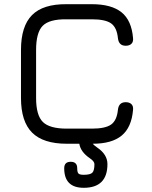

<svg xmlns="http://www.w3.org/2000/svg" viewBox="-20 -685 724 915"><path d="M298 0Q186 0 133 -53Q80 -106 80 -218V-447Q80 -560 132.5 -613Q185 -666 297 -665H418Q511 -665 559 -626.5Q607 -588 614 -504Q616 -486 606.5 -476.5Q597 -467 579 -467Q546 -467 542 -503Q537 -554 509.5 -573.5Q482 -593 418 -593H297Q215 -594 183.5 -562Q152 -530 152 -447V-218Q152 -136 184 -104Q216 -72 298 -72H418Q482 -72 509.5 -91.5Q537 -111 542 -162Q546 -198 579 -198Q597 -198 606.5 -188.5Q616 -179 614 -161Q607 -78 560 -39Q513 0 422 0Q425 5 443 18Q492 51 492 97Q492 210 379 210Q286 210 286 117Q286 86 317 86Q348 86 348 117Q348 136 354 142Q360 148 379 148Q410 148 420 138Q430 128 430 97Q430 84 408 69Q364 39 358 0Z"/></svg>

Font: Jura SemiBold
Style: Regular
Weight: 600
Designer: Daniel Johnson, Alexei Vanyashin
Foundry: Daniel Johnson
Version: Version 5.103